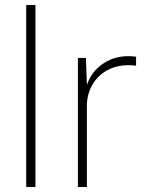

<svg xmlns="http://www.w3.org/2000/svg" viewBox="-20 -749 587 769"><path d="M85 -729H122V0H85Z M292 -517H324L328 -413H330Q347 -463 392 -493.5Q437 -524 493 -524Q498 -524 503 -524Q514 -523 525 -522V-486Q507 -488 494 -488Q450 -488 414 -470Q378 -452 355 -417.5Q332 -383 328 -336V0H292Z"/></svg>

Font: Mona Sans VF XLt
Style: Regular
Weight: 200
Designer: Deni Anggara
Foundry: GitHub
Version: Version 2.000;Glyphs 3.2.3 (3260)